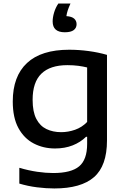

<svg xmlns="http://www.w3.org/2000/svg" viewBox="-20 -833 706 1083"><path d="M286.5 230Q240 230 188.5 223.5Q137 217 89 202.5V113.5Q142 129 190.2 136Q238.5 143 280 143Q381.5 143 426.5 105.2Q471.5 67.5 471.5 -21V-61.5H465.5Q434 -30.5 389.8 -13Q345.5 4.5 290.5 4.5Q224.5 4.5 170.2 -23.8Q116 -52 84 -110.5Q52 -169 52 -260.5Q52 -402.5 132.2 -477.5Q212.5 -552.5 370.5 -552.5Q424.5 -552.5 480 -545Q535.5 -537.5 583.5 -523.5V-41Q583.5 102.5 510.2 166.2Q437 230 286.5 230ZM325 -87.5Q364.5 -87.5 403.2 -101Q442 -114.5 471.5 -145V-452.5Q449.5 -458 421.5 -461.8Q393.5 -465.5 360 -465.5Q263 -465.5 213.5 -417.5Q164 -369.5 164 -270Q164 -202.5 184.8 -162.5Q205.5 -122.5 242 -105Q278.5 -87.5 325 -87.5ZM345.5 -651Q277 -651 277 -712Q277 -735 285.2 -762.5Q293.5 -790 309 -813H377.5Q367.5 -791 362 -774.2Q356.5 -757.5 354.5 -742Q385 -740 398.5 -727.8Q412 -715.5 412 -696.5Q412 -675.5 395.8 -663.2Q379.5 -651 345.5 -651Z"/></svg>

Font: Encode Sans Exp Md
Style: Regular
Weight: 500
Width: 7
Designer: Multiple Designers
Foundry: Impallari Type
Version: Version 3.002; ttfautohint (v1.8.3) -l 8 -r 50 -G 200 -x 14 